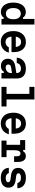

<svg xmlns="http://www.w3.org/2000/svg" viewBox="1997 -2885 906 4940"><g transform="rotate(90 2450.0 -415.0)"><path d="M292 16Q217 16 162 -23.5Q107 -63 77 -134.5Q47 -206 47 -305Q47 -403 77 -475Q107 -547 162 -586.5Q217 -626 292 -626Q338 -626 376 -606.5Q414 -587 432 -553H467V-848H611V0H467V-57H432Q414 -24 376 -4Q338 16 292 16ZM331 -114Q400 -114 437.5 -164.5Q475 -215 475 -305Q475 -395 437.5 -445.5Q400 -496 331 -496Q263 -496 225 -445.5Q187 -395 187 -305Q187 -214 225 -164Q263 -114 331 -114Z M892 -368H1240L1192 -311Q1192 -407 1159 -455.5Q1126 -504 1061 -504Q992 -504 955.5 -453Q919 -402 919 -309Q919 -208 955.5 -156Q992 -104 1065 -104Q1108 -104 1141.5 -125.5Q1175 -147 1198 -189H1335Q1317 -124 1278.5 -77.5Q1240 -31 1185 -6.5Q1130 18 1062 18Q974 18 911 -21Q848 -60 814 -133Q780 -206 780 -309Q780 -407 815 -478.5Q850 -550 913 -589Q976 -628 1061 -628Q1143 -628 1201 -590.5Q1259 -553 1290 -482.5Q1321 -412 1321 -312Q1321 -297 1320 -284Q1319 -271 1318 -258H892Z M1869 -384V-272L1711 -247Q1676 -242 1657.5 -223Q1639 -204 1639 -174Q1639 -144 1660 -126Q1681 -108 1718 -108Q1757 -108 1789 -125.5Q1821 -143 1840 -172.5Q1859 -202 1859 -239V-390Q1859 -443 1829 -472Q1799 -501 1743 -501Q1705 -501 1675 -488.5Q1645 -476 1626.5 -452Q1608 -428 1601 -393H1463Q1469 -466 1505 -518.5Q1541 -571 1602.5 -599.5Q1664 -628 1745 -628Q1868 -628 1933.5 -569Q1999 -510 1999 -401V0H1859V-59H1824Q1804 -23 1768 -4Q1732 15 1678 15Q1622 15 1580 -7Q1538 -29 1514.5 -69Q1491 -109 1491 -162Q1491 -241 1541 -290.5Q1591 -340 1683 -355Z M2215 -848H2539V-130H2720V0H2215V-130H2395V-718H2215Z M2992 -368H3340L3292 -311Q3292 -407 3259 -455.5Q3226 -504 3161 -504Q3092 -504 3055.5 -453Q3019 -402 3019 -309Q3019 -208 3055.5 -156Q3092 -104 3165 -104Q3208 -104 3241.5 -125.5Q3275 -147 3298 -189H3435Q3417 -124 3378.5 -77.5Q3340 -31 3285 -6.5Q3230 18 3162 18Q3074 18 3011 -21Q2948 -60 2914 -133Q2880 -206 2880 -309Q2880 -407 2915 -478.5Q2950 -550 3013 -589Q3076 -628 3161 -628Q3243 -628 3301 -590.5Q3359 -553 3390 -482.5Q3421 -412 3421 -312Q3421 -297 3420 -284Q3419 -271 3418 -258H2992Z M3584 -610H3838V-558H3873Q3890 -591 3922.5 -609Q3955 -627 3997 -627Q4070 -627 4108.5 -573.5Q4147 -520 4147 -418V-324H4000V-399Q4000 -489 3931 -489Q3887 -489 3866 -449.5Q3845 -410 3845 -330V-130H4023V0H3598V-130H3705V-480H3584Z M4432 -189Q4446 -150 4478 -129.5Q4510 -109 4560 -109Q4613 -109 4641 -126Q4669 -143 4669 -174Q4669 -199 4648 -213.5Q4627 -228 4584 -234L4500 -244Q4399 -257 4349.5 -302Q4300 -347 4300 -429Q4300 -522 4367.5 -575Q4435 -628 4555 -628Q4680 -628 4749.5 -571.5Q4819 -515 4824 -409H4691Q4679 -454 4645 -477.5Q4611 -501 4554 -501Q4498 -501 4468.5 -483.5Q4439 -466 4439 -434Q4439 -410 4460 -395.5Q4481 -381 4524 -376L4608 -365Q4710 -353 4759 -307.5Q4808 -262 4808 -181Q4808 -119 4778.5 -74.5Q4749 -30 4693.5 -6Q4638 18 4559 18Q4439 18 4372 -35.5Q4305 -89 4297 -189Z"/></g></svg>

Font: Martian Mono SemiExpanded SemiBold
Style: Regular
Weight: 600
Monospace: yes
Version: Version 0.930